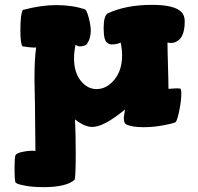

<svg xmlns="http://www.w3.org/2000/svg" viewBox="-20 -521 816 791"><path d="M40 175Q40 127 44 118Q49 110 71 105Q93 100 110 100Q122 100 126 101Q126 97 125 6Q124 -85 124 -91Q123 -144 122.5 -167Q122 -190 122 -196Q122 -280 129 -326Q128 -325 120 -325Q106 -325 73 -330Q64 -340 64 -395Q64 -464 74 -480Q149 -500 211 -500Q280 -500 331 -482Q338 -477 346 -446.5Q354 -416 354 -394Q354 -361 336 -337Q325 -330 308 -330Q303 -330 301 -331Q299 -332 296.5 -333.5Q294 -335 291 -336Q285 -306 285 -281Q285 -223 312.5 -188.5Q340 -154 378 -154Q419 -154 451 -192.5Q483 -231 483 -293Q483 -318 477 -346Q463 -338 441 -338Q428 -338 424 -344Q407 -350 407 -405Q407 -456 424 -466Q499 -501 607 -501Q699 -501 728 -471Q741 -457 741 -433Q741 -371 712 -353Q700 -344 685 -344Q680 -344 670 -346Q670 -317 672 -252.5Q674 -188 674 -155Q702 -157 707 -157Q717 -157 723 -156Q727 -152 727 -135Q727 -108 719 -67.5Q711 -27 704 -18Q693 -12 652 -4.5Q611 3 571 3Q523 3 499 -9Q490 -15 490 -36Q490 -40 495 -70Q408 2 360 2Q329 2 289 -29Q292 28 292 111Q292 210 287 220Q252 250 160 250Q116 250 86.5 244.5Q57 239 50 235L44 231Q40 222 40 175Z"/></svg>

Font: Gorditas
Style: Bold
Weight: 700
Designer: Gustavo Dipre (gbrenda1987@gmail.com)
Foundry: Gustavo Dipre (gbrenda1987@gmail.com)
Version: Version 001.001